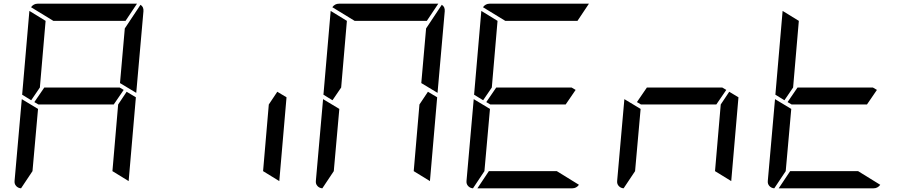

<svg xmlns="http://www.w3.org/2000/svg" viewBox="-20 -1020 4936 1040"><path d="M149 -477 100 -507 139 -959V-961L227 -907L196 -546ZM650 -533 596 -454H188L166 -467L220 -546H628ZM666 -523 716 -493 677 -41V-39L589 -93L620 -454ZM94 0Q78 -1 67.5 -12.5Q57 -24 59 -41L98 -483L186 -430L156 -93ZM741 -994Q759 -983 757 -959L718 -517L630 -570L656 -866ZM269 -907 148 -981Q162 -1000 184 -1000H720H722L660 -907Z M1482 -523 1532 -493 1493 -41V-39L1405 -93L1436 -454Z M1781 -477 1732 -507 1771 -959V-961L1859 -907L1828 -546ZM2298 -523 2348 -493 2309 -41V-39L2221 -93L2252 -454ZM1726 0Q1710 -1 1699.5 -12.5Q1689 -24 1691 -41L1730 -483L1818 -430L1788 -93ZM2373 -994Q2391 -983 2389 -959L2350 -517L2262 -570L2288 -866ZM1901 -907 1780 -981Q1794 -1000 1816 -1000H2352H2354L2292 -907Z M2597 -477 2548 -507 2587 -959V-961L2675 -907L2644 -546ZM3098 -533 3044 -454H2636L2614 -467L2668 -546H3076ZM2996 -93 3116 -19Q3102 0 3080 0H2566L2628 -93ZM2542 0Q2526 -1 2515.5 -12.5Q2505 -24 2507 -41L2546 -483L2634 -430L2604 -93ZM2717 -907 2596 -981Q2610 -1000 2632 -1000H3168H3170L3108 -907Z M3914 -533 3860 -454H3452L3430 -467L3484 -546H3892ZM3930 -523 3980 -493 3941 -41V-39L3853 -93L3884 -454ZM3358 0Q3342 -1 3331.5 -12.5Q3321 -24 3323 -41L3362 -483L3450 -430L3420 -93Z M4229 -477 4180 -507 4219 -959V-961L4307 -907L4276 -546ZM4730 -533 4676 -454H4268L4246 -467L4300 -546H4708ZM4628 -93 4748 -19Q4734 0 4712 0H4198L4260 -93ZM4174 0Q4158 -1 4147.5 -12.5Q4137 -24 4139 -41L4178 -483L4266 -430L4236 -93Z"/></svg>

Font: DSEG7 Modern
Style: Italic
Weight: 400
Italic angle: -5°
Designer: Keshikan(Twitter:@keshinomi_88pro)
Version: Version 0.46